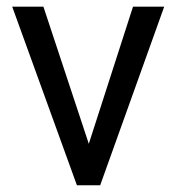

<svg xmlns="http://www.w3.org/2000/svg" viewBox="-20 -548 524 568"><path d="M242.7 -122.6 373.5 -528.3H465.8L276.4 0H207.5L16.1 -528.3H108.4Z"/></svg>

Font: Shabnam FD
Style: Regular
Weight: 400
Foundry: DejaVu fonts team - Redesigned by Saber Rastikerdar - Based on Vazir font
Version: Version 5.00;October 20, 2019;FontCreator 12.0.0.2547 64-bit